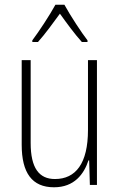

<svg xmlns="http://www.w3.org/2000/svg" viewBox="-20 -850 507 814"><path d="M253 -830H215C191 -786 145 -716 117 -679V-672H141C170 -704 207 -755 234 -792C262 -753 297 -705 327 -672H351V-679C328 -708 278 -784 253 -830ZM391 -595H353V-299C353 -157 301 -91 213 -91C146 -91 110 -137 110 -244V-595H72V-236C72 -117 116 -56 209 -56C295 -56 336 -112 355 -170H358L361 -66H391Z"/></svg>

Font: Noto Sans Malayalam UI Condensed ExtraLight
Style: Regular
Weight: 200
Width: 3
Designer: Jelle Bosma - Monotype Design Team
Foundry: Monotype Imaging Inc.
Version: Version 2.104